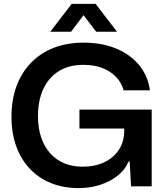

<svg xmlns="http://www.w3.org/2000/svg" viewBox="-20 -957 854 986"><path d="M384 9Q306 9 242.5 -16.5Q179 -42 133.5 -90Q88 -138 63.5 -205.5Q39 -273 39 -357Q39 -446 65.5 -516.5Q92 -587 141 -636.5Q190 -686 257.5 -712Q325 -738 409 -738Q502 -738 574.5 -708.5Q647 -679 693 -624.5Q739 -570 750 -493H615Q604 -533 575.5 -562.5Q547 -592 505 -608Q463 -624 408 -624Q333 -624 281 -591Q229 -558 202 -499Q175 -440 175 -361Q175 -299 191.5 -251Q208 -203 238 -169.5Q268 -136 310 -118.5Q352 -101 405 -101Q468 -101 516 -124Q564 -147 591 -188.5Q618 -230 618 -287V-324L647 -297H388V-394H759V0H653L646 -127H640Q623 -86 585 -55.5Q547 -25 495 -8Q443 9 384 9ZM238 -794 348 -937H471L581 -794H474L409 -879L345 -794Z"/></svg>

Font: Mona Sans ExtraLight SemiBold
Style: Regular
Weight: 600
Version: Version 2.000